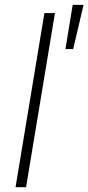

<svg xmlns="http://www.w3.org/2000/svg" viewBox="-20 -782 369 802"><path d="M209.5 -727.5 88.9 0H44.9L165.5 -727.5ZM253.4 -577.1 283.7 -761.7H329.1L285.6 -577.1Z"/></svg>

Font: Inter ExtraLight
Style: Italic
Weight: 250
Italic angle: -9.3988°
Designer: Rasmus Andersson
Foundry: rsms
Version: Version 4.001;git-66647c0bb